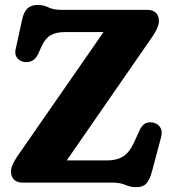

<svg xmlns="http://www.w3.org/2000/svg" viewBox="-20 -740 702 778"><path d="M598.5 -593 250.5 -90H414Q453 -90 478.5 -105.8Q504 -121.5 523 -162.5L545.5 -212Q555.5 -233.5 569.5 -240.2Q583.5 -247 601.5 -243Q621 -238.5 630 -222.5Q639 -206.5 632.5 -183L595.5 -44Q586.5 -11 572.8 3.8Q559 18.5 531.5 18.5Q508.5 18.5 488.2 9.2Q468 0 434 0H71.5Q49 0 36.8 -12.2Q24.5 -24.5 24.5 -45Q24.5 -69 50.5 -107L399.5 -610H244.5Q208 -610 186 -597.8Q164 -585.5 149 -553.5L135 -522Q124.5 -500 109.2 -493.2Q94 -486.5 78 -489Q59 -492.5 49 -505.8Q39 -519 43 -538.5L69 -658Q75.5 -690 90.5 -705Q105.5 -720 133 -720Q156 -720 176.5 -710Q197 -700 231.5 -700H577Q599.5 -700 611.8 -688Q624 -676 624 -655Q624 -631 598.5 -593Z"/></svg>

Font: Fraunces 9pt SuperSoft
Style: Bold
Weight: 700
Version: Version 1.000;[b76b70a41]